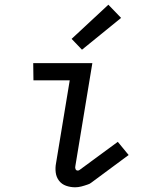

<svg xmlns="http://www.w3.org/2000/svg" viewBox="-20 -788 640 815"><path d="M299 7Q279 7 260.5 0.5Q242 -6 230.5 -21Q219 -36 216.5 -56Q214 -76 218 -96L276 -447H122L121 -520H372L300 -84Q298 -77 300.5 -70.5Q303 -64 310 -64Q313 -64 316 -65.5Q319 -67 321 -69L480 -186L526 -130L368 -13Q364 -10 360.5 -8Q357 -6 353 -5Q339 0 325.5 3.5Q312 7 299 7ZM328 -577 284 -623 440 -768 494 -712Z"/></svg>

Font: Iosevka Plex Etoile
Style: Italic
Weight: 400
Italic angle: -9°
Designer: Belleve Invis
Foundry: Belleve Invis
Version: Version 25.1.1; ttfautohint (v1.8.4)